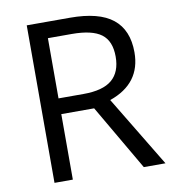

<svg xmlns="http://www.w3.org/2000/svg" viewBox="-80 -785 779 857"><g transform="rotate(-10 309.0 -357.0)"><path d="M181.2 -296.9V0H98.1V-713.9H293.9Q425.3 -713.9 488 -663.6Q550.8 -613.3 550.8 -512.2Q550.8 -370.6 407.2 -320.8L601.1 0H502.9L330.1 -296.9ZM181.2 -368.2H294.9Q382.8 -368.2 423.8 -403.1Q464.8 -438 464.8 -507.8Q464.8 -578.6 423.1 -609.9Q381.3 -641.1 289.1 -641.1H181.2Z"/></g></svg>

Font: f1_56222 
Style: Regular
Weight: 400
Foundry: Ascender Corporation
Version: Version 1.10